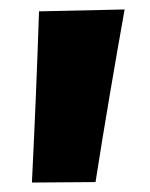

<svg xmlns="http://www.w3.org/2000/svg" viewBox="-20 -713 318 406"><path d="M47.5 -327Q52 -418.5 55.8 -508.8Q59.5 -599 62.5 -689L243.5 -693Q227.5 -603 212 -511.8Q196.5 -420.5 182 -328Z"/></svg>

Font: Commissioner ExtraBold
Style: Regular
Weight: 800
Designer: Kostas Bartsokas
Foundry: Kostas Bartsokas
Version: Version 1.000; ttfautohint (v1.8.3)